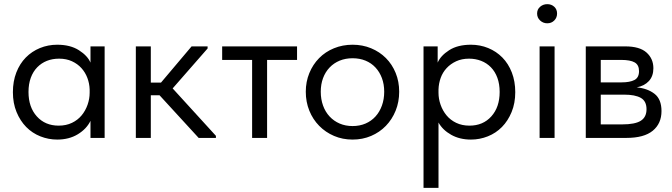

<svg xmlns="http://www.w3.org/2000/svg" viewBox="-20 -663 3231 923"><path d="M255 8Q213 8 174 -7.5Q135 -23 106 -52.5Q77 -82 59.5 -124.5Q42 -167 42 -220Q42 -272 58.5 -314.5Q75 -357 104 -386.5Q133 -416 172 -432Q211 -448 255 -448Q318 -448 359.5 -421.5Q401 -395 415 -362V-440H483V0H415V-82Q396 -43 354 -17.5Q312 8 255 8ZM262 -59Q298 -59 326 -72.5Q354 -86 372.5 -108.5Q391 -131 401 -159.5Q411 -188 411 -217V-233Q410 -262 400 -288.5Q390 -315 371.5 -335.5Q353 -356 326 -368.5Q299 -381 264 -381Q232 -381 205.5 -370.5Q179 -360 159 -339.5Q139 -319 128 -289Q117 -259 117 -221Q117 -148 157 -103.5Q197 -59 262 -59Z M633 -440H705V-266H754L901 -440H978V-430L810 -238L1018 -10V0H935L747 -205H705V0H633Z M1192 -375H1048V-440H1408V-375H1264V0H1192Z M1675 8Q1627 8 1586 -9.5Q1545 -27 1514.5 -58Q1484 -89 1467 -131Q1450 -173 1450 -222Q1450 -270 1467 -311.5Q1484 -353 1514 -383.5Q1544 -414 1585.5 -431Q1627 -448 1675 -448Q1723 -448 1764 -431Q1805 -414 1835 -384Q1865 -354 1882 -312.5Q1899 -271 1899 -222Q1899 -173 1882 -131Q1865 -89 1835 -58Q1805 -27 1764 -9.5Q1723 8 1675 8ZM1675 -57Q1709 -57 1737 -69Q1765 -81 1785 -103Q1805 -125 1816 -155.5Q1827 -186 1827 -222Q1827 -258 1816 -287.5Q1805 -317 1785 -338.5Q1765 -360 1737 -371.5Q1709 -383 1675 -383Q1641 -383 1613 -371.5Q1585 -360 1564.5 -338.5Q1544 -317 1533 -287.5Q1522 -258 1522 -222Q1522 -186 1533 -155.5Q1544 -125 1564.5 -103Q1585 -81 1613 -69Q1641 -57 1675 -57Z M2016 240V-440H2084V-362Q2098 -395 2139 -421.5Q2180 -448 2244 -448Q2288 -448 2327 -432Q2366 -416 2395 -386.5Q2424 -357 2440.5 -314.5Q2457 -272 2457 -220Q2457 -167 2439.5 -124.5Q2422 -82 2393 -52.5Q2364 -23 2325 -7.5Q2286 8 2244 8Q2190 8 2149 -15Q2108 -38 2088 -74V240ZM2235 -381Q2200 -381 2173 -368.5Q2146 -356 2127 -335.5Q2108 -315 2098.5 -288.5Q2089 -262 2088 -233V-217Q2088 -188 2098 -159.5Q2108 -131 2126.5 -108.5Q2145 -86 2173 -72.5Q2201 -59 2237 -59Q2302 -59 2342 -103.5Q2382 -148 2382 -221Q2382 -259 2371 -289Q2360 -319 2340 -339.5Q2320 -360 2293 -370.5Q2266 -381 2235 -381Z M2574 -440H2646V0H2574ZM2611 -551Q2591 -551 2576.5 -564.5Q2562 -578 2562 -598Q2562 -618 2576.5 -630.5Q2591 -643 2611 -643Q2631 -643 2644.5 -630.5Q2658 -618 2658 -598Q2658 -578 2644.5 -564.5Q2631 -551 2611 -551Z M2796 -440H2986Q3055 -440 3088 -410.5Q3121 -381 3121 -335Q3121 -297 3099.5 -273.5Q3078 -250 3041 -243Q3093 -238 3126.5 -212Q3160 -186 3160 -129Q3160 -69 3118 -34.5Q3076 0 2991 0H2796ZM2868 -208V-65H2971Q3033 -65 3060.5 -82.5Q3088 -100 3088 -138Q3088 -177 3060.5 -192.5Q3033 -208 2981 -208ZM2868 -375V-267H2968Q3008 -267 3030 -278.5Q3052 -290 3052 -321Q3052 -351 3031 -363Q3010 -375 2966 -375Z"/></svg>

Font: Tilda Sans
Style: Regular
Weight: 400
Designer: ParaType Ltd
Foundry: ParaType Ltd
Version: Version 1.009